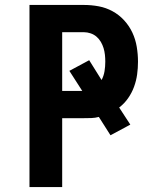

<svg xmlns="http://www.w3.org/2000/svg" viewBox="-20 -755 640 775"><path d="M99 0V-735H319Q349 -735 378.5 -729.5Q408 -724 434.5 -709.5Q461 -695 481.5 -672.5Q502 -650 514.5 -623Q527 -596 532 -566Q537 -536 537 -506Q537 -480 533.5 -454.5Q530 -429 521 -404.5Q512 -380 497 -358.5Q482 -337 461 -321L506 -252L426 -209L379 -283Q364 -279 349 -278.5Q334 -278 319 -278H231V0ZM312 -388 260 -469 340 -512 390 -432Q399 -449 402 -468Q405 -487 405 -506Q405 -520 403.5 -534Q402 -548 398 -561Q394 -574 387 -586Q380 -598 369.5 -607Q359 -616 345.5 -620.5Q332 -625 319 -625H231V-388Z"/></svg>

Font: Iosevka SS04 XBd Ex
Style: Regular
Weight: 800
Width: 7
Monospace: yes
Designer: Belleve Invis
Foundry: Belleve Invis
Version: Version 19.0.0; ttfautohint (v1.8.4)